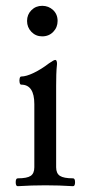

<svg xmlns="http://www.w3.org/2000/svg" viewBox="-20 -637 296 660"><path d="M125 -512Q103 -512 88 -527.5Q73 -543 73 -565Q73 -587 88 -602Q103 -617 125 -617Q147 -617 162.5 -602.5Q178 -588 178 -565Q178 -543 163 -527.5Q148 -512 125 -512ZM41 3Q34 3 34 -10.5Q34 -24 41 -24Q73 -24 85.5 -32.5Q98 -41 98 -62V-279Q98 -346 53 -346Q49 -346 47.5 -353Q46 -360 47.5 -367Q49 -374 53 -374Q70 -374 96 -386.5Q122 -399 148 -419Q165 -431 170 -431Q176 -431 176 -417Q174 -399 173.5 -380Q173 -361 173 -342V-62Q173 -41 186 -32.5Q199 -24 231 -24Q238 -24 238 -10.5Q238 3 231 3Q183 0 136 0Q89 0 41 3Z"/></svg>

Font: Junicode
Style: Regular
Weight: 400
Designer: Peter S. Baker
Version: Version 2.100; ttfautohint (v1.8.4)